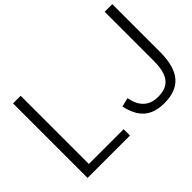

<svg xmlns="http://www.w3.org/2000/svg" viewBox="-132 -998 1295 1295"><g transform="rotate(-45 515.5 -350.5)"><path d="M488.8 0V-60.5H157.2V-710.9H84.5V0ZM591.3 -174.3C619.1 -47.4 685.1 10.3 808.1 10.3C960.4 10.3 1028.8 -74.7 1031.2 -248V-710.9H958.5V-243.7C958.5 -113.8 918 -49.8 808.6 -49.8C718.8 -49.8 671.9 -102.1 655.3 -189.9Z"/></g></svg>

Font: Ride Light
Style: Regular
Weight: 300
Version: Version 3.000